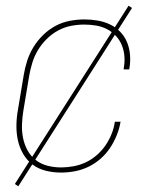

<svg xmlns="http://www.w3.org/2000/svg" viewBox="-20 -596 540 672"><path d="M194 8Q166 8 140 1.5Q114 -5 94 -20Q74 -35 61 -57.5Q48 -80 42.5 -105.5Q37 -131 37.5 -158.5Q38 -186 43 -213L63 -333Q67 -358 75 -383Q83 -408 97 -431Q111 -454 131 -473.5Q151 -493 174.5 -505.5Q198 -518 224 -523Q250 -528 275 -528Q299 -528 322 -524Q345 -520 365 -510.5Q385 -501 400.5 -485Q416 -469 424.5 -448.5Q433 -428 435 -404.5Q437 -381 433 -357Q433 -356 432.5 -355Q432 -354 432 -353H413Q413 -354 413 -355Q413 -356 413 -357Q417 -378 415.5 -398.5Q414 -419 406.5 -437.5Q399 -456 385.5 -470.5Q372 -485 354.5 -494Q337 -503 316.5 -506.5Q296 -510 275 -510Q252 -510 228.5 -505.5Q205 -501 183 -489Q161 -477 143 -459Q125 -441 112.5 -420Q100 -399 93 -376Q86 -353 82 -330L62 -210Q58 -186 57 -161.5Q56 -137 60.5 -114Q65 -91 76 -70.5Q87 -50 105 -36Q123 -22 146 -16Q169 -10 194 -10Q215 -10 237 -14Q259 -18 279.5 -27.5Q300 -37 318 -52.5Q336 -68 349 -87Q362 -106 370.5 -127Q379 -148 382 -170H402Q398 -146 388.5 -122.5Q379 -99 365 -78Q351 -57 331.5 -40Q312 -23 289 -12Q266 -1 241.5 3.5Q217 8 194 8ZM44 56 32 48 430 -576 442 -568Z"/></svg>

Font: Iosevka SS04 Thin Oblique
Style: Regular
Weight: 100
Italic angle: -9°
Monospace: yes
Designer: Belleve Invis
Foundry: Belleve Invis
Version: Version 19.0.0; ttfautohint (v1.8.4)